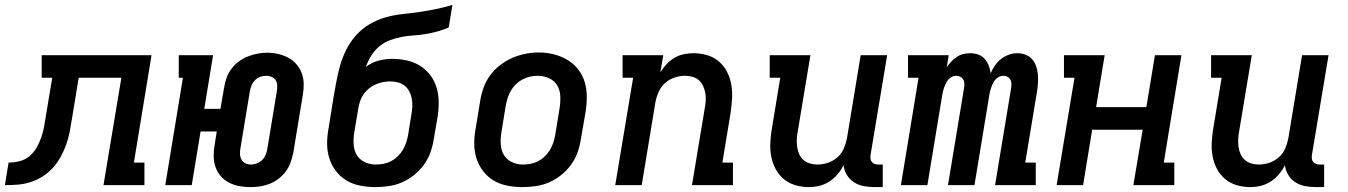

<svg xmlns="http://www.w3.org/2000/svg" viewBox="-76 -755 5496 783"><path d="M-56 0 -41 -92Q-19 -92 3.5 -97.5Q26 -103 44 -118Q62 -133 73.5 -153.5Q85 -174 92.5 -195.5Q100 -217 104 -239Q108 -261 111 -282L137 -438H94V-530H542L470 -92H513V0H346L419 -438H245L217 -268Q213 -242 208 -216.5Q203 -191 194 -165.5Q185 -140 171.5 -115.5Q158 -91 139.5 -70.5Q121 -50 97 -35Q73 -20 47.5 -12Q22 -4 -4 -2Q-30 0 -56 0Z M945 8Q922 8 900 4Q878 0 858.5 -10Q839 -20 824.5 -36.5Q810 -53 803 -73.5Q796 -94 795.5 -116.5Q795 -139 799 -162L808 -219H742L706 0H598L670 -438H653V-530H793L757 -311H823L838 -398Q841 -418 848 -437.5Q855 -457 867.5 -474Q880 -491 897.5 -504Q915 -517 934 -524.5Q953 -532 973 -536Q993 -540 1013 -540Q1036 -540 1058 -535Q1080 -530 1099 -520Q1118 -510 1132.5 -493.5Q1147 -477 1154.5 -456.5Q1162 -436 1162.5 -413.5Q1163 -391 1159 -368L1120 -132Q1116 -112 1109 -92.5Q1102 -73 1089.5 -56Q1077 -39 1060 -26Q1043 -13 1024 -5.5Q1005 2 985 5Q965 8 945 8ZM947 -84Q959 -84 971 -88.5Q983 -93 992.5 -102Q1002 -111 1007 -123Q1012 -135 1014 -147L1053 -383Q1055 -394 1054.5 -406Q1054 -418 1048.5 -427.5Q1043 -437 1032 -441.5Q1021 -446 1010 -446Q997 -446 985 -441.5Q973 -437 964 -428Q955 -419 950 -407Q945 -395 943 -383L904 -147Q902 -136 903 -124Q904 -112 909.5 -103Q915 -94 925 -89Q935 -84 947 -84Z M1454 8Q1423 8 1392.5 2Q1362 -4 1337 -19Q1312 -34 1294 -57.5Q1276 -81 1267 -109.5Q1258 -138 1258 -169.5Q1258 -201 1264 -232L1278 -319Q1278 -322 1278.5 -325Q1279 -328 1280 -331L1281 -339Q1282 -343 1282.5 -346Q1283 -349 1283 -352Q1289 -385 1295 -418.5Q1301 -452 1310.5 -486Q1320 -520 1336 -552Q1352 -584 1376 -611Q1400 -638 1431.5 -656.5Q1463 -675 1497 -684.5Q1531 -694 1565 -697.5Q1599 -701 1633.5 -706Q1668 -711 1702 -718Q1736 -725 1769 -735L1754 -643Q1731 -633 1707 -626.5Q1683 -620 1659 -616Q1635 -612 1611 -610.5Q1587 -609 1562.5 -604.5Q1538 -600 1514 -591Q1490 -582 1470.5 -565.5Q1451 -549 1437.5 -527Q1424 -505 1416 -482Q1439 -500 1467 -507.5Q1495 -515 1523 -515Q1553 -515 1583 -508.5Q1613 -502 1637.5 -486.5Q1662 -471 1679.5 -447.5Q1697 -424 1705 -396Q1713 -368 1713 -337Q1713 -306 1708 -275L1693 -188Q1689 -161 1679.5 -134Q1670 -107 1653 -83.5Q1636 -60 1613 -41.5Q1590 -23 1563.5 -11.5Q1537 0 1509 4Q1481 8 1454 8ZM1456 -84Q1472 -84 1488 -87Q1504 -90 1518.5 -97.5Q1533 -105 1545.5 -117Q1558 -129 1566.5 -143Q1575 -157 1580 -172Q1585 -187 1588 -203L1602 -290Q1605 -306 1605.5 -322.5Q1606 -339 1603 -354Q1600 -369 1593 -382.5Q1586 -396 1574 -405.5Q1562 -415 1547 -419Q1532 -423 1515 -423Q1500 -423 1485 -420Q1470 -417 1455.5 -410.5Q1441 -404 1428 -393.5Q1415 -383 1406 -369.5Q1397 -356 1392 -341Q1387 -326 1385 -311L1369 -217Q1365 -193 1366 -168.5Q1367 -144 1378 -124.5Q1389 -105 1410.5 -94.5Q1432 -84 1456 -84Q1456 -84 1456 -84Q1456 -84 1456 -84Z M2054 8Q2023 8 1992.5 2Q1962 -4 1937 -19Q1912 -34 1894 -57.5Q1876 -81 1867 -109.5Q1858 -138 1858 -169.5Q1858 -201 1864 -232L1882 -342Q1886 -369 1895.5 -396Q1905 -423 1922 -446.5Q1939 -470 1962.5 -488.5Q1986 -507 2012.5 -518.5Q2039 -530 2066 -535.5Q2093 -541 2121 -541Q2153 -541 2182.5 -533.5Q2212 -526 2237.5 -511Q2263 -496 2281.5 -472.5Q2300 -449 2308.5 -420.5Q2317 -392 2317 -360.5Q2317 -329 2312 -298L2293 -188Q2289 -161 2279.5 -134Q2270 -107 2253 -83.5Q2236 -60 2213 -41.5Q2190 -23 2163.5 -11.5Q2137 0 2109 4Q2081 8 2054 8ZM2056 -84Q2072 -84 2088 -87Q2104 -90 2118.5 -97.5Q2133 -105 2145.5 -117Q2158 -129 2166.5 -143Q2175 -157 2180 -172Q2185 -187 2188 -203L2206 -313Q2210 -338 2209 -362.5Q2208 -387 2196.5 -406.5Q2185 -426 2163 -436Q2141 -446 2117 -446Q2101 -446 2085.5 -442.5Q2070 -439 2055.5 -431.5Q2041 -424 2029 -412.5Q2017 -401 2008.5 -387Q2000 -373 1995 -357.5Q1990 -342 1987 -327L1969 -217Q1965 -193 1966 -168.5Q1967 -144 1978 -124.5Q1989 -105 2010.5 -94.5Q2032 -84 2056 -84Q2056 -84 2056 -84Q2056 -84 2056 -84Z M2433 0 2506 -438H2463V-530H2629L2617 -460Q2628 -478 2642.5 -493.5Q2657 -509 2675 -519.5Q2693 -530 2713 -534Q2733 -538 2752 -538Q2781 -538 2808 -530Q2835 -522 2855.5 -504.5Q2876 -487 2888.5 -463Q2901 -439 2906 -412Q2911 -385 2909.5 -356Q2908 -327 2904 -298L2870 -92H2913V0H2746L2798 -313Q2801 -329 2802 -344.5Q2803 -360 2800.5 -375Q2798 -390 2791.5 -404Q2785 -418 2774.5 -427.5Q2764 -437 2749 -441.5Q2734 -446 2718 -446Q2697 -446 2675.5 -439Q2654 -432 2637 -417Q2620 -402 2610.5 -381Q2601 -360 2597 -339L2541 0Z M3223 8Q3194 8 3167 0Q3140 -8 3119.5 -25.5Q3099 -43 3086.5 -67Q3074 -91 3069 -118Q3064 -145 3065.5 -174Q3067 -203 3072 -232L3106 -438H3063V-530H3229L3177 -217Q3174 -201 3173.5 -185.5Q3173 -170 3175 -155Q3177 -140 3183.5 -126Q3190 -112 3201 -102.5Q3212 -93 3226.5 -88.5Q3241 -84 3257 -84Q3279 -84 3300 -91Q3321 -98 3338.5 -113Q3356 -128 3365 -149Q3374 -170 3378 -191L3434 -530H3542L3474 -122Q3473 -114 3474 -107Q3475 -100 3479.5 -94.5Q3484 -89 3491 -86.5Q3498 -84 3506 -84H3524V8H3491Q3468 8 3446.5 4Q3425 0 3407 -11.5Q3389 -23 3378 -41Q3367 -59 3364 -81Q3354 -61 3339 -43.5Q3324 -26 3305 -14Q3286 -2 3265 3Q3244 8 3223 8Z M3598 0 3670 -438H3627V-530H3793L3785 -481Q3793 -493 3803.5 -504Q3814 -515 3826 -523Q3838 -531 3852 -534.5Q3866 -538 3880 -538Q3880 -538 3880 -538Q3880 -538 3880 -538Q3898 -538 3913.5 -532.5Q3929 -527 3939.5 -515Q3950 -503 3956 -488Q3962 -473 3964 -456Q3971 -473 3981.5 -488Q3992 -503 4006.5 -514.5Q4021 -526 4038.5 -532Q4056 -538 4072 -538Q4090 -538 4106 -532Q4122 -526 4133 -513.5Q4144 -501 4149.5 -485Q4155 -469 4156.5 -452Q4158 -435 4157 -417Q4156 -399 4153 -381L4105 -92H4148V0H3982L4048 -399Q4049 -408 4048.5 -416.5Q4048 -425 4043.5 -432Q4039 -439 4031.5 -442.5Q4024 -446 4015 -446Q4006 -446 3997.5 -441.5Q3989 -437 3983 -430Q3977 -423 3973 -414.5Q3969 -406 3966 -397.5Q3963 -389 3961 -380.5Q3959 -372 3958 -364L3898 0H3790L3856 -399Q3857 -408 3856.5 -416.5Q3856 -425 3851.5 -432Q3847 -439 3839.5 -442.5Q3832 -446 3823 -446Q3814 -446 3805.5 -441.5Q3797 -437 3791 -430Q3785 -423 3781 -414.5Q3777 -406 3774 -397.5Q3771 -389 3769 -380.5Q3767 -372 3766 -364L3706 0Z M4233 0 4306 -438H4263V-530H4429L4394 -318H4599L4634 -530H4742L4670 -92H4713V0H4546L4584 -226H4378L4341 0Z M5023 8Q4994 8 4967 0Q4940 -8 4919.5 -25.5Q4899 -43 4886.5 -67Q4874 -91 4869 -118Q4864 -145 4865.5 -174Q4867 -203 4872 -232L4906 -438H4863V-530H5029L4977 -217Q4974 -201 4973.5 -185.5Q4973 -170 4975 -155Q4977 -140 4983.5 -126Q4990 -112 5001 -102.5Q5012 -93 5026.5 -88.5Q5041 -84 5057 -84Q5079 -84 5100 -91Q5121 -98 5138.5 -113Q5156 -128 5165 -149Q5174 -170 5178 -191L5234 -530H5342L5274 -122Q5273 -114 5274 -107Q5275 -100 5279.5 -94.5Q5284 -89 5291 -86.5Q5298 -84 5306 -84H5324V8H5291Q5268 8 5246.5 4Q5225 0 5207 -11.5Q5189 -23 5178 -41Q5167 -59 5164 -81Q5154 -61 5139 -43.5Q5124 -26 5105 -14Q5086 -2 5065 3Q5044 8 5023 8Z"/></svg>

Font: Iosevka Slab Semibold Extended
Style: Italic
Weight: 600
Width: 7
Italic angle: -9°
Monospace: yes
Designer: Belleve Invis
Foundry: Belleve Invis
Version: Version 11.1.0; ttfautohint (v1.8.3)